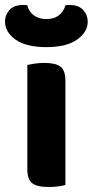

<svg xmlns="http://www.w3.org/2000/svg" viewBox="-48 -739 370 766"><path d="M213 -1Q203 2 185 4.5Q167 7 145 7Q100 7 80.5 -8Q61 -23 61 -64V-480Q71 -482 89 -485Q107 -488 129 -488Q174 -488 193.5 -473Q213 -458 213 -416ZM137 -663Q168 -663 187.5 -678.5Q207 -694 213 -718Q218 -719 222 -719Q226 -719 231 -719Q266 -719 284 -699Q302 -679 302 -653Q302 -611 259.5 -581Q217 -551 137 -551Q56 -551 14 -581Q-28 -611 -28 -653Q-28 -679 -10.5 -699Q7 -719 43 -719Q48 -719 52 -719Q56 -719 61 -718Q66 -694 86 -678.5Q106 -663 137 -663Z"/></svg>

Font: Baloo Paaji 2
Style: Bold
Weight: 700
Designer: Shuchita Grover, Noopur Datye and Ek Type
Foundry: Ek Type
Version: Version 1.640;hotconv 1.0.111;makeotfexe 2.5.65597; ttfautoh